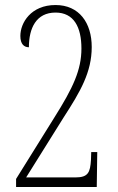

<svg xmlns="http://www.w3.org/2000/svg" viewBox="-20 -744 469 764"><path d="M44 0H365L367 -139H343L342 -108C339 -58 331 -38 280 -38H84L234 -278C300 -380 345 -457 345 -557C345 -653 295 -724 201 -724C103 -724 61 -653 61 -601C61 -568 76 -556 95 -556C95 -632 124 -694 201 -694C274 -694 304 -636 304 -551C304 -466 271 -395 196 -276L44 -32Z"/></svg>

Font: Noto Serif Armenian ExtraCondensed ExtraLight
Style: Regular
Weight: 200
Width: 2
Designer: Monotype Design Team
Foundry: Monotype Imaging Inc.
Version: Version 2.008